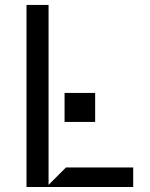

<svg xmlns="http://www.w3.org/2000/svg" viewBox="-20 -747 598 767"><path d="M85.9 0V-727.3H174V-8.5L243.6 -78.1H512.1V0ZM237.9 -259.9V-375.7H360.1V-259.9Z"/></svg>

Font: Riot Sans
Style: Regular
Weight: 400
Designer: Rasmus Andersson
Foundry: rsms
Version: Version 3.005